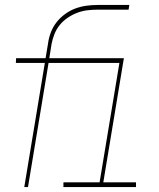

<svg xmlns="http://www.w3.org/2000/svg" viewBox="-20 -755 640 775"><path d="M78 0 161 -501H44L45 -520H164L174 -580Q177 -603 185.5 -625Q194 -647 208.5 -665.5Q223 -684 243 -698.5Q263 -713 285 -721Q307 -729 329.5 -732Q352 -735 375 -735H502L499 -716H374Q353 -716 332.5 -713.5Q312 -711 292 -703.5Q272 -696 253.5 -683.5Q235 -671 221.5 -654.5Q208 -638 200 -618Q192 -598 188 -577L179 -520H480L397 -19H529V0H236V-19H382L462 -501H176L93 0Z"/></svg>

Font: Iosevka SS04 Th Ex Obl
Style: Regular
Weight: 100
Width: 7
Italic angle: -9°
Monospace: yes
Designer: Belleve Invis
Foundry: Belleve Invis
Version: Version 19.0.0; ttfautohint (v1.8.4)